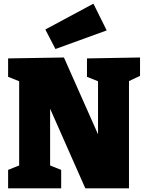

<svg xmlns="http://www.w3.org/2000/svg" viewBox="-20 -1022 792 1042"><path d="M452 -705 740 -710V-610L680 -582V0H443L252 -432V-124L312 -100V0H24V-100L84 -124V-581L24 -605V-705L327 -710L512 -293V-581L452 -605ZM559 -857 281 -756 226 -862 487 -1002Z"/></svg>

Font: Bitter Pro Black
Style: Regular
Weight: 900
Designer: Sol Matas, and Bitter project Authors
Foundry: Sol Matas
Version: Version 1.010